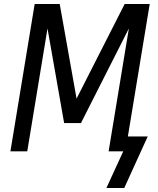

<svg xmlns="http://www.w3.org/2000/svg" viewBox="-20 -755 790 958"><path d="M600 183H511L595 0H522L623 -613L384 -141H300L217 -613L116 0H32L153 -735H278L362 -263L602 -735H727L618 -74H717Z"/></svg>

Font: Iosevka Custom Oblique
Style: Regular
Weight: 400
Italic angle: -9°
Designer: Belleve Invis
Foundry: Belleve Invis
Version: Version 27.0.1